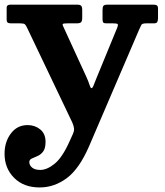

<svg xmlns="http://www.w3.org/2000/svg" viewBox="-20 -540 707 822"><path d="M-0.5 118.5Q-0.5 67 26.8 31.2Q54 -4.5 98 -4.5Q129.5 -4.5 152.2 14Q175 32.5 175 67Q175 95.5 164.5 109Q154 122.5 140.2 128.2Q126.5 134 116 138.8Q105.5 143.5 105.5 154Q105.5 167.5 117.5 177.5Q129.5 187.5 152.5 187.5Q181.5 187.5 214.5 160.5Q247.5 133.5 279 62.5L291 36Q298 21 297 10.2Q296 -0.5 289.5 -15.5L97 -419Q91 -432 86.5 -436Q82 -440 67 -440H28.5Q17.5 -440 13 -443.2Q8.5 -446.5 8.5 -457V-507.5Q8.5 -520 24.5 -520H311Q323 -520 327.5 -515.2Q332 -510.5 332 -497.5V-465Q332 -450 327.2 -445Q322.5 -440 308 -440H269Q253 -440 249.5 -437.8Q246 -435.5 251.5 -425L349.5 -211.5Q358.5 -192 363 -177.2Q367.5 -162.5 371.5 -162.5Q376 -162.5 380.5 -174Q385 -185.5 392 -203L482.5 -423Q486.5 -434 483.5 -437Q480.5 -440 464.5 -440H435.5Q424.5 -440 421.8 -444Q419 -448 419 -458V-497.5Q419 -510.5 423 -515.2Q427 -520 439.5 -520H638.5Q656.5 -520 656.5 -505.5V-462.5Q656.5 -451.5 653.2 -445.8Q650 -440 638.5 -440H605.5Q588 -440 584.8 -432.8Q581.5 -425.5 576 -414L361 87Q319 183.5 265.5 223Q212 262.5 150 262.5Q81 262.5 40.2 221.2Q-0.5 180 -0.5 118.5Z"/></svg>

Font: Besley
Style: Bold
Weight: 700
Designer: Owen Earl
Foundry: indestructible type*
Version: Version 2.001; ttfautohint (v1.8.3)